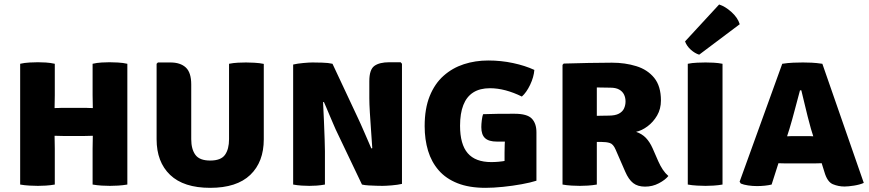

<svg xmlns="http://www.w3.org/2000/svg" viewBox="-20 -842 3966 876"><path d="M273 -221.5Q266 -221.5 258.5 -221.8Q251 -222 243.8 -222.2Q236.5 -222.5 229 -222.5Q206 -222.5 182.2 -222Q158.5 -221.5 135 -221.5V-350Q158.5 -350 182.2 -349.5Q206 -349 229 -349Q236.5 -349 243.8 -349.2Q251 -349.5 258.5 -349.8Q266 -350 273 -350H360.5Q367.5 -350 374.8 -349.8Q382 -349.5 389 -349.2Q396 -349 403.5 -349Q427 -349 449.8 -349.5Q472.5 -350 496 -350V-221.5Q472.5 -221.5 449.8 -222Q427 -222.5 403.5 -222.5Q396 -222.5 389 -222.2Q382 -222 374.8 -221.8Q367.5 -221.5 360.5 -221.5ZM230 0Q210 3.5 189 4.8Q168 6 153 6Q139 6 115 4.8Q91 3.5 72 0V-551Q91 -555.5 115 -556.8Q139 -558 153 -558Q168 -558 189 -556.8Q210 -555.5 230 -551V-408Q230 -391 229.5 -377.8Q229 -364.5 229 -349V-222.5Q229 -207 229.5 -194Q230 -181 230 -163.5ZM402.5 -163.5Q402.5 -181 403 -194Q403.5 -207 403.5 -222.5V-349Q403.5 -364.5 403 -377.8Q402.5 -391 402.5 -408V-551Q422 -555.5 443.2 -556.8Q464.5 -558 479.5 -558Q493.5 -558 517.5 -556.8Q541.5 -555.5 561 -551V0Q540 3.5 518.8 4.8Q497.5 6 481.5 6Q465.5 6 444.2 4.8Q423 3.5 402.5 0Z M1183.5 -206.5Q1183.5 -103 1121.8 -44Q1060 15 939 15Q818 15 756.2 -44Q694.5 -103 694.5 -206.5V-551L700.5 -557H757.5Q803 -557 827.8 -534Q852.5 -511 852.5 -456.5V-207Q852.5 -161.5 871.5 -135.5Q890.5 -109.5 939 -109.5Q988 -109.5 1006.5 -135.5Q1025 -161.5 1025 -207V-551Q1045 -555 1066 -556Q1087 -557 1102.5 -557Q1116.5 -557 1140.5 -555.8Q1164.5 -554.5 1183.5 -550.5Z M1317.5 -547.5Q1336 -552 1363.5 -554.5Q1391 -557 1406 -557Q1421.5 -557 1450 -556.2Q1478.5 -555.5 1497 -551L1461 -378.5L1454 -375.5Q1456 -336 1458 -290.2Q1460 -244.5 1461.2 -206.8Q1462.5 -169 1462.5 -152V0Q1443 3.5 1425 4.8Q1407 6 1391.5 6Q1377.5 6 1356.8 4.8Q1336 3.5 1317.5 0ZM1511.5 -251.5Q1508 -259.5 1500.5 -276.8Q1493 -294 1484.5 -314.2Q1476 -334.5 1468.5 -352.2Q1461 -370 1457 -378.5L1414.5 -425L1497 -551L1614.5 -300.5Q1618 -293.5 1626.2 -275Q1634.5 -256.5 1644 -234.5Q1653.5 -212.5 1662 -193Q1670.5 -173.5 1674.5 -164L1724.5 -112L1631.5 0ZM1814 -551V-3Q1794.5 1.5 1767 3.8Q1739.5 6 1725 6Q1715 6 1697.5 5.5Q1680 5 1661.8 4Q1643.5 3 1631.5 0L1671.5 -164L1678.5 -166Q1676.5 -199 1673.2 -243Q1670 -287 1667.5 -328Q1665 -369 1665 -393.5V-471.5Q1665 -524.5 1688 -541.2Q1711 -558 1756.5 -558H1808Z M2418 -523Q2415.5 -490.5 2398.8 -455.2Q2382 -420 2361 -401.5Q2323.5 -420 2286.8 -429.8Q2250 -439.5 2215.5 -439.5Q2169.5 -439.5 2139.2 -420.2Q2109 -401 2094 -362.8Q2079 -324.5 2079 -268.5Q2079 -183.5 2114 -143Q2149 -102.5 2221.5 -102.5Q2255.5 -102.5 2289 -108.8Q2322.5 -115 2346.5 -120.5L2427.5 -17.5Q2401 -9 2360 -1.5Q2319 6 2275 10.5Q2231 15 2195 15Q2120.5 15 2067.5 -6Q2014.5 -27 1981.5 -65Q1948.5 -103 1933 -154.2Q1917.5 -205.5 1917.5 -266.5Q1917.5 -346.5 1940.5 -403.5Q1963.5 -460.5 2003.8 -496.2Q2044 -532 2096.2 -549Q2148.5 -566 2207.5 -566Q2266.5 -566 2321.2 -554.2Q2376 -542.5 2418 -523ZM2282 -146Q2282 -180.5 2284.8 -218.2Q2287.5 -256 2294 -278.5L2427.5 -237.5V-17.5L2282 -15.5ZM2184 -321Q2220 -322.5 2255.5 -322.8Q2291 -323 2327.5 -323Q2385 -323 2406.2 -301Q2427.5 -279 2427.5 -238.5V-197Q2385 -196 2336.8 -196Q2288.5 -196 2247 -196Q2210 -196 2193 -211.8Q2176 -227.5 2176 -262Q2176 -275.5 2178.2 -293.5Q2180.5 -311.5 2184 -321Z M2995.5 -383.5Q2995.5 -345 2978 -315Q2960.5 -285 2934.2 -265.5Q2908 -246 2882 -240.5Q2909 -231.5 2926.8 -213Q2944.5 -194.5 2957.5 -165.5L2983.5 -106Q2992.5 -85.5 3004 -68.2Q3015.5 -51 3029.5 -39Q3015 -21 2986 -5.8Q2957 9.5 2923 9.5Q2889.5 9.5 2868.8 -6.8Q2848 -23 2832.5 -59L2788.5 -160Q2778 -184.5 2762.5 -189.5Q2747 -194.5 2722.5 -194.5H2633.5V-312.5Q2651 -312.5 2676.5 -313Q2702 -313.5 2724.8 -314Q2747.5 -314.5 2757 -314.5Q2787 -314.5 2803.8 -323.5Q2820.5 -332.5 2827.2 -347.2Q2834 -362 2834 -379.5Q2834 -396.5 2827 -410.8Q2820 -425 2804.8 -433.5Q2789.5 -442 2764.5 -442Q2746.5 -442 2733.5 -442.5Q2720.5 -443 2703 -443V0Q2683 3.5 2661.8 4.8Q2640.5 6 2625.5 6Q2611.5 6 2588.5 4.8Q2565.5 3.5 2546.5 0V-546L2552 -552Q2612.5 -553.5 2665.8 -554.8Q2719 -556 2772 -556Q2832 -556 2883 -540.2Q2934 -524.5 2964.8 -486.8Q2995.5 -449 2995.5 -383.5Z M3118 -551Q3137 -555 3161 -556Q3185 -557 3199 -557Q3214 -557 3235.2 -556Q3256.5 -555 3276.5 -551V0Q3256.5 3.5 3235.2 4.8Q3214 6 3199 6Q3185 6 3161 4.8Q3137 3.5 3118 0ZM3261 -821.5Q3288.5 -813 3317.2 -787.2Q3346 -761.5 3355 -731.5L3170 -592.5Q3150.5 -598.5 3132 -615Q3113.5 -631.5 3105.5 -653Z M3549 -551Q3575 -555 3599.2 -556Q3623.5 -557 3643.5 -557Q3662 -557 3683.5 -556Q3705 -555 3732 -551L3921 -7.5Q3903.5 0.5 3876.5 4.8Q3849.5 9 3833 9Q3805.5 9 3780 -1.5Q3754.5 -12 3741.5 -57L3680 -254Q3672.5 -280 3664.8 -311Q3657 -342 3649.8 -372.8Q3642.5 -403.5 3636 -430H3630Q3619.5 -392 3606.8 -343Q3594 -294 3582 -254.5L3500.5 0Q3486 3.5 3469 5.2Q3452 7 3433.5 7Q3413.5 7 3393.2 4Q3373 1 3360 -4.5L3354.5 -13ZM3562 -96.5Q3555 -96.5 3548.5 -96.8Q3542 -97 3535.2 -97.2Q3528.5 -97.5 3521.5 -97.5H3451L3500 -220H3561Q3567.5 -220 3574.2 -220.2Q3581 -220.5 3587.8 -220.8Q3594.5 -221 3601.5 -221H3664Q3671 -221 3677 -220.8Q3683 -220.5 3689 -220.2Q3695 -220 3702 -220H3767.5L3811 -97.5H3738Q3730.5 -97.5 3724 -97.2Q3717.5 -97 3711 -96.8Q3704.5 -96.5 3697.5 -96.5Z"/></svg>

Font: Signika SC
Style: Regular
Weight: 300
Designer: Anna Giedryś
Foundry: Anna Giedryś
Version: Version 2.000